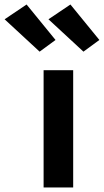

<svg xmlns="http://www.w3.org/2000/svg" viewBox="-121 -829 459 849"><path d="M71.8 0H202.6V-518.6H71.8ZM54.2 -600.6 124.5 -652.3 -3.4 -809.1 -100.6 -743.7ZM248 -600.6 318.4 -652.3 190.4 -809.1 93.3 -743.7Z"/></svg>

Font: Roboto Flex
Style: wght 600 wdth 140 opsz 13.0 GRAD 0.00 slnt 0.00 XTRA 468 XOPQ 96 YOPQ 79 YTLC 514 YTUC 712 YTAS 750 YTDE -203.00 YTFI 738
Weight: 600
Width: 8
Designer: Berlow after Robertson
Foundry: Google
Version: Version 3.100